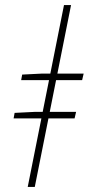

<svg xmlns="http://www.w3.org/2000/svg" viewBox="-20 -742 352 762"><path d="M34 -272 38 -294 118 -298H282L276 -272ZM64 -424 68 -446 148 -450H312L306 -424ZM90 0 234 -722H262L118 0Z"/></svg>

Font: Source Sans 3
Style: Italic
Weight: 200
Italic angle: -11°
Designer: Paul D. Hunt
Foundry: Adobe
Version: Version 3.046;hotconv 1.0.118;makeotfexe 2.5.65603